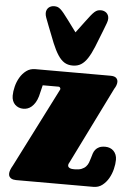

<svg xmlns="http://www.w3.org/2000/svg" viewBox="-74 -1277 927 1331"><g transform="rotate(5 390.0 -612.0)"><path d="M339.4 -651.9Q340.3 -654.8 340.3 -656.2Q340.3 -661.6 336.4 -666.3Q332.5 -670.9 327.1 -670.9H216.3L197.3 -592.8Q189.5 -566.4 178.2 -548.3Q167 -530.3 153.8 -518.8Q140.6 -507.3 126 -502.2Q111.3 -497.1 96.2 -497.1Q79.1 -497.1 64.2 -502.9Q49.3 -508.8 38.3 -519.5Q27.3 -530.3 21.2 -545.9Q15.1 -561.5 15.1 -581.1Q15.1 -610.4 23.7 -644.8Q32.2 -679.2 49.6 -708.7Q66.9 -738.3 93.3 -758.1Q119.6 -777.8 155.3 -777.8H678.2Q706.5 -777.8 718.3 -766.8Q730 -755.9 730 -739.3Q730 -728 725.3 -715.1Q720.7 -702.1 712.4 -689.9L450.2 -159.2Q440.4 -144 440.4 -133.3Q440.4 -126 444.8 -121.3Q449.2 -116.7 455.8 -114Q462.4 -111.3 470.7 -110.6Q479 -109.9 486.3 -109.9Q516.6 -109.9 535.4 -117.4Q554.2 -125 565.4 -137.2Q576.7 -149.4 582.8 -165Q588.9 -180.7 593.3 -197Q597.7 -213.4 602.8 -229Q607.9 -244.6 617.7 -256.8Q627.4 -269 643.6 -276.6Q659.7 -284.2 686.5 -284.2Q703.6 -284.2 718.5 -278.3Q733.4 -272.5 744.1 -261.5Q754.9 -250.5 761 -235.1Q767.1 -219.7 767.1 -200.2Q767.1 -170.9 758.5 -136Q750 -101.1 732.7 -70.8Q715.3 -40.5 689.2 -20.3Q663.1 0 627.4 0H89.4Q80.1 0 70.8 -2Q61.5 -3.9 54.2 -8.5Q46.9 -13.2 42.2 -20.8Q37.6 -28.3 37.6 -40Q37.6 -51.3 42.7 -65.7Q47.9 -80.1 59.1 -99.1ZM410.6 -825.2Q376.5 -825.2 352.3 -840.6Q328.1 -856 307.4 -887.9Q286.6 -919.9 266.4 -968.8Q246.1 -1017.6 220.7 -1085L199.7 -1140.1Q193.4 -1157.2 193.4 -1171.4Q193.4 -1184.1 198 -1194.1Q202.6 -1204.1 210.2 -1210.7Q217.8 -1217.3 227.8 -1220.7Q237.8 -1224.1 248 -1224.1Q261.2 -1224.1 271.2 -1220.7Q281.2 -1217.3 292.2 -1207.8Q303.2 -1198.2 317.1 -1180.9Q331.1 -1163.6 352.1 -1135.3L410.6 -1056.2L469.7 -1135.3Q490.7 -1163.6 504.6 -1180.9Q518.6 -1198.2 529.5 -1207.8Q540.5 -1217.3 550.5 -1220.7Q560.5 -1224.1 573.7 -1224.1Q584 -1224.1 594 -1220.7Q604 -1217.3 611.6 -1210.7Q619.1 -1204.1 623.8 -1194.1Q628.4 -1184.1 628.4 -1171.4Q628.4 -1157.2 622.1 -1140.1L601.1 -1085Q575.2 -1017.6 555.2 -968.8Q535.2 -919.9 514.4 -887.9Q493.7 -856 469.2 -840.6Q444.8 -825.2 410.6 -825.2Z"/></g></svg>

Font: Corben
Style: Bold
Weight: 700
Designer: vernon adams
Foundry: vernon adams
Version: Version 1.101; ttfautohint (v1.6)